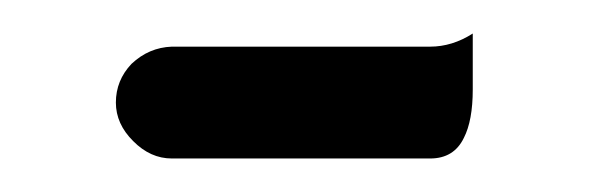

<svg xmlns="http://www.w3.org/2000/svg" viewBox="-20 -598 358 114"><path d="M82 -503.9H235.4Q249.5 -503.9 255.4 -516.1Q260.7 -526.4 260.7 -544.9V-578.1Q248.5 -570.3 235.4 -570.3H82Q68.4 -569.8 58.1 -560.1Q48.8 -550.3 48.8 -537.1Q48.8 -524.4 59.1 -514.2Q69.3 -503.9 82 -503.9Z"/></svg>

Font: YuPearl-Light
Style: Light
Weight: 300
Designer: Max Yao
Foundry: Max-Everyday
Version: Version 1.011; ttfautohint (v1.8.3)